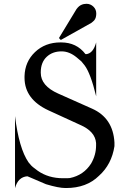

<svg xmlns="http://www.w3.org/2000/svg" viewBox="-20 -972 678 1005"><path d="M288.6 -772.9 380.4 -924.3Q381.8 -926.8 387.2 -932.6Q399.9 -946.8 418.5 -950.7Q425.8 -952.1 432.6 -952.1Q454.1 -952.1 469.7 -936.5Q483.9 -922.4 483.9 -900.9Q483.9 -897 483.4 -892.1Q481.4 -870.1 466.3 -858.9L458 -852.1L298.3 -762.7ZM58.6 -364.3Q79.1 -195.3 129.4 -122.1L138.7 -111.3Q146.5 -100.1 177.7 -78.1Q233.4 -39.1 309.6 -39.1Q310.5 -39.1 311.5 -39.1Q341.8 -39.1 345.7 -40Q418 -54.7 457 -116.2Q482.9 -161.1 482.9 -210.4V-223.1Q478.5 -284.2 399.4 -318.4L233.4 -394.5Q109.4 -452.1 108.4 -563.5V-573.2Q110.4 -648.9 163.1 -699.2Q216.3 -750 296.9 -750Q298.3 -750 299.8 -750Q380.9 -750 427.2 -689L431.2 -688.5Q467.8 -692.4 483.4 -750V-467.8Q454.1 -588.4 422.9 -629.9L406.2 -650.4Q398.9 -657.2 380.9 -671.9Q343.3 -702.6 303.7 -703.1H302.2Q254.9 -703.1 224.6 -674.8Q193.4 -645.5 193.4 -593.8Q193.4 -592.3 193.4 -590.8Q193.4 -522.9 284.2 -482.4L461.9 -403.3Q571.8 -354.5 579.1 -226.1V-207Q564.5 -111.3 498 -51.8Q433.1 12.2 326.2 12.2H322.3Q287.1 12.2 220.7 -7.8L129.4 -46.9L123 -49.3Q74.2 -45.4 58.6 12.7Z"/></svg>

Font: Modern Antiqua
Style: Regular
Weight: 500
Version: Version 1.0